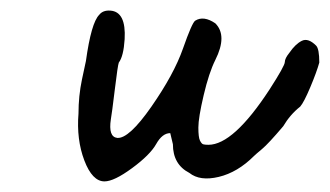

<svg xmlns="http://www.w3.org/2000/svg" viewBox="-20 -387 622 362"><path d="M373 -114Q420 -114 488 -218Q517 -263 517 -270Q517 -277 526 -288Q537 -304 549 -310Q561 -316 576 -301Q582 -295 582 -269Q577 -251 565 -222.5Q553 -194 546 -186Q527 -171 514 -149Q486 -116 474 -106Q462 -96 459 -93Q428 -62 392.5 -53.5Q357 -45 337 -61Q306 -77 306 -115L301 -136Q286 -136 274.5 -115.5Q263 -95 229 -70Q195 -45 177 -45Q154 -45 139 -84.5Q124 -124 128 -173Q128 -206 134.5 -237Q141 -268 142 -272Q152 -344 167 -359Q174 -368 188 -367Q218 -365 215 -313Q213 -281 204 -269Q202 -264 196.5 -218.5Q191 -173 189 -162Q184 -129 201 -127Q223 -125 265.5 -186Q308 -247 325 -295.5Q342 -344 348 -348Q364 -358 386 -343Q409 -320 386 -274Q374 -250 364 -207.5Q354 -165 354 -146.5Q354 -128 357 -122Q360 -116 363 -115Q366 -114 373 -114Z"/></svg>

Font: Caveat
Style: Regular
Weight: 400
Designer: Pablo Impallari
Foundry: Creative Lab NY
Version: Version 1.096; ttfautohint (v1.3)